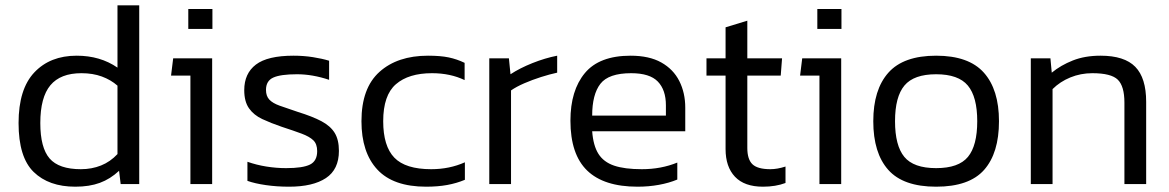

<svg xmlns="http://www.w3.org/2000/svg" viewBox="-20 -694 4407 724"><path d="M264 10Q164 10 107 -45.5Q50 -101 50 -230Q50 -358 109.5 -421Q169 -484 269 -484Q358 -484 423 -439V-674H505V0H435L429 -50Q396 -19 356.5 -4.5Q317 10 264 10ZM285 -56Q326 -56 361 -70Q396 -84 423 -113V-371Q398 -393 364 -405.5Q330 -418 287 -418Q208 -418 170 -372.5Q132 -327 132 -230Q132 -137 167 -96.5Q202 -56 285 -56Z M690 -585V-660H781V-585ZM698 0V-409H625L633 -474H780V0Z M1070 10Q1024 10 982.5 4Q941 -2 913 -12V-84Q947 -72 984.5 -66Q1022 -60 1059 -60Q1122 -60 1149 -73.5Q1176 -87 1176 -124Q1176 -151 1161.5 -165Q1147 -179 1117.5 -190Q1088 -201 1042 -216Q1001 -230 969 -245Q937 -260 919 -285.5Q901 -311 901 -354Q901 -417 945 -450.5Q989 -484 1087 -484Q1125 -484 1160 -478.5Q1195 -473 1221 -465V-393Q1158 -414 1100 -414Q1038 -414 1010.5 -401.5Q983 -389 983 -355Q983 -332 995.5 -318.5Q1008 -305 1034.5 -295.5Q1061 -286 1103 -272Q1158 -255 1192 -237Q1226 -219 1242 -193Q1258 -167 1258 -125Q1258 -55 1209 -22.5Q1160 10 1070 10Z M1587 10Q1463 10 1403 -54.5Q1343 -119 1343 -237Q1343 -362 1411 -423Q1479 -484 1594 -484Q1641 -484 1672 -477.5Q1703 -471 1732 -457V-392Q1678 -418 1609 -418Q1521 -418 1473 -376.5Q1425 -335 1425 -237Q1425 -143 1467 -99.5Q1509 -56 1606 -56Q1675 -56 1733 -82V-16Q1702 -3 1666.5 3.5Q1631 10 1587 10Z M1825 0V-474H1899L1905 -414Q1940 -437 1987.5 -456Q2035 -475 2081 -484V-420Q2053 -414 2020 -403.5Q1987 -393 1957 -380Q1927 -367 1907 -353V0Z M2384 10Q2257 10 2194 -51Q2131 -112 2131 -239Q2131 -353 2185.5 -418.5Q2240 -484 2358 -484Q2428 -484 2473.5 -458.5Q2519 -433 2541.5 -388.5Q2564 -344 2564 -288V-199H2213Q2217 -145 2236.5 -114Q2256 -83 2295.5 -69.5Q2335 -56 2400 -56Q2473 -56 2534 -81V-17Q2503 -4 2464.5 3Q2426 10 2384 10ZM2213 -258H2491V-297Q2491 -355 2460.5 -386.5Q2430 -418 2360 -418Q2275 -418 2244 -378Q2213 -338 2213 -258Z M2857 10Q2787 10 2751.5 -27.5Q2716 -65 2716 -132V-409H2644V-474H2716V-591L2798 -616V-474H2929L2924 -409H2798V-136Q2798 -93 2817.5 -74.5Q2837 -56 2885 -56Q2911 -56 2942 -66V-4Q2905 10 2857 10Z M3062 -585V-660H3153V-585ZM3070 0V-409H2997L3005 -474H3152V0Z M3510 10Q3386 10 3329.5 -53.5Q3273 -117 3273 -237Q3273 -356 3330 -420Q3387 -484 3510 -484Q3633 -484 3690 -420Q3747 -356 3747 -237Q3747 -117 3691 -53.5Q3635 10 3510 10ZM3510 -60Q3595 -60 3630 -102.5Q3665 -145 3665 -237Q3665 -329 3629.5 -371.5Q3594 -414 3510 -414Q3426 -414 3390.5 -371.5Q3355 -329 3355 -237Q3355 -145 3390 -102.5Q3425 -60 3510 -60Z M3867 0V-474H3941L3946 -420Q3980 -448 4025.5 -466Q4071 -484 4130 -484Q4220 -484 4261 -442Q4302 -400 4302 -310V0H4220V-307Q4220 -369 4195 -393.5Q4170 -418 4099 -418Q4055 -418 4016 -402Q3977 -386 3949 -358V0Z"/></svg>

Font: Kanit Light
Style: Regular
Weight: 300
Designer: Katatrad Team
Foundry: CadsonDemak
Version: Version 2.000; ttfautohint (v1.8.3)